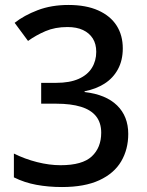

<svg xmlns="http://www.w3.org/2000/svg" viewBox="-20 -744 591 774"><path d="M230 10Q175 10 126.5 1Q78 -8 36 -29V-125Q80 -103 129.5 -90.5Q179 -78 224 -78Q312 -78 350 -113.5Q388 -149 388 -209Q388 -249 367.5 -275Q347 -301 306.5 -313.5Q266 -326 207 -326H146V-410H206Q261 -410 297 -426Q333 -442 350.5 -470.5Q368 -499 368 -535Q368 -567 354 -589Q340 -611 314.5 -623Q289 -635 252 -635Q202 -635 163.5 -618.5Q125 -602 93 -579L39 -652Q77 -682 132 -703Q187 -724 256 -724Q327 -724 376 -702Q425 -680 450 -641Q475 -602 475 -549Q475 -501 455.5 -465Q436 -429 401.5 -407Q367 -385 321 -376V-373Q407 -363 452 -319Q497 -275 497 -204Q497 -142 468.5 -93.5Q440 -45 380.5 -17.5Q321 10 230 10Z"/></svg>

Font: Noto Sans Devanagari Medium
Style: Regular
Weight: 500
Version: Version 2.003